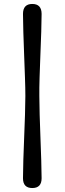

<svg xmlns="http://www.w3.org/2000/svg" viewBox="-20 -794 326 969"><path d="M108 -309.5Q108 -348 106 -402.8Q104 -457.5 101.8 -517.2Q99.5 -577 97.8 -631.2Q96 -685.5 96 -723.5Q96 -774 143 -774Q190 -774 190 -723.5Q190 -688.5 188.2 -634.8Q186.5 -581 184 -520.8Q181.5 -460.5 179.8 -404.8Q178 -349 178.5 -309.5Q178.5 -269.5 180.2 -213.8Q182 -158 184.2 -97.8Q186.5 -37.5 188.2 16.2Q190 70 190 105.5Q190 155 143 155Q96 155 96 105.5Q96 67 97.8 12.5Q99.5 -42 102 -101.5Q104.5 -161 106.2 -215.8Q108 -270.5 108 -309.5Z"/></svg>

Font: Fraunces 9pt SuperSoft SemiBold
Style: Regular
Weight: 600
Version: Version 1.000;[0bf87f6ff]